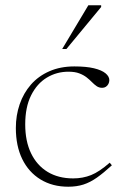

<svg xmlns="http://www.w3.org/2000/svg" viewBox="-20 -697 468 727"><path d="M261.5 -445.5Q306.5 -445.5 335.8 -438.5Q365 -431.5 379.5 -419.5Q394 -407.5 394 -393.5Q394 -386 390.5 -379.2Q387 -372.5 381 -368.5Q375 -364.5 367 -364.5Q355 -364.5 346 -370.8Q337 -377 328.2 -386Q319.5 -395 308 -404Q296.5 -413 280.2 -419.2Q264 -425.5 239 -425.5Q194.5 -425.5 157.2 -403Q120 -380.5 97.8 -336Q75.5 -291.5 75.5 -226Q75.5 -162.5 97.5 -116.8Q119.5 -71 160.2 -46.2Q201 -21.5 257 -21.5Q293.5 -21.5 324.8 -34Q356 -46.5 395.5 -81L403.5 -71Q372.5 -42.5 347 -24.5Q321.5 -6.5 295.8 1.8Q270 10 238.5 10Q178.5 10 133.5 -17.5Q88.5 -45 64.2 -94.8Q40 -144.5 40 -212.5Q40 -260 54.5 -302.2Q69 -344.5 97.2 -376.8Q125.5 -409 167 -427.2Q208.5 -445.5 261.5 -445.5ZM215.5 -511.5 314.5 -677H363V-670.5L231.5 -511.5Z"/></svg>

Font: Newsreader 24pt ExtraLight
Style: Regular
Weight: 250
Designer: Hugues Gentile
Foundry: Production Type
Version: Version 1.003